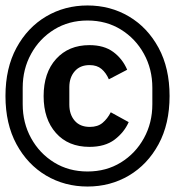

<svg xmlns="http://www.w3.org/2000/svg" viewBox="-20 -700 640 702"><path d="M300 -18Q216.5 -18 148.5 -58.2Q80.5 -98.5 40.2 -172.8Q0 -247 0 -349Q0 -451 40.2 -525.2Q80.5 -599.5 148.5 -639.8Q216.5 -680 300 -680Q383.5 -680 451.5 -639.8Q519.5 -599.5 559.8 -525.2Q600 -451 600 -349Q600 -247 559.8 -172.8Q519.5 -98.5 451.5 -58.2Q383.5 -18 300 -18ZM300 -73Q368.5 -73 422 -106Q475.5 -139 506.2 -194.8Q537 -250.5 537 -319V-379Q537 -447.5 506.2 -503.2Q475.5 -559 422 -592Q368.5 -625 300 -625Q231.5 -625 178 -592Q124.5 -559 93.8 -503.2Q63 -447.5 63 -379V-319Q63 -250.5 93.8 -194.8Q124.5 -139 178 -106Q231.5 -73 300 -73ZM307 -163Q229.5 -163 184.5 -213.8Q139.5 -264.5 139.5 -348.5Q139.5 -434 185.2 -484.5Q231 -535 307 -535Q360.5 -535 394.2 -510Q428 -485 445 -445L378 -410Q368 -433.5 351.2 -447.8Q334.5 -462 307.5 -462Q272.5 -462 253 -439.2Q233.5 -416.5 233.5 -381.5V-317.5Q233.5 -281.5 253 -258.8Q272.5 -236 308.5 -236Q337.5 -236 355.2 -251Q373 -266 385 -289.5L450.5 -253.5Q434 -216 399 -189.5Q364 -163 307 -163Z"/></svg>

Font: Lilex Medium
Style: Regular
Weight: 500
Designer: Mike Abbink, Paul van der Laan, Pieter van Rosmalen, Mikhael Khrustik
Foundry: Mikhael Khrustik
Version: Version 1.100